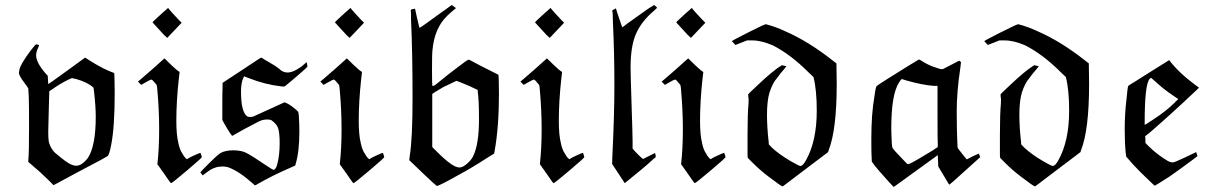

<svg xmlns="http://www.w3.org/2000/svg" viewBox="-20 -705 4803 760"><path d="M100 -503Q121 -530 123 -530Q124 -529 126 -529Q129 -528 130 -528Q135 -527 135 -526Q135 -525 131 -516Q123 -499 123 -486Q123 -458 159 -416L169 -405L170 -388L171 -372Q171 -371 244 -424L317 -477L334 -466Q391 -430 432 -416L433 -402Q433 -400 433.5 -377Q434 -354 434 -336Q434 -201 420 -131Q413 -94 406 -87Q403 -84 298 -29L192 28L172 8Q139 -25 106 -52L92 -64V-70Q95 -97 95 -198Q95 -293 94 -318L92 -355L84 -367Q64 -393 58 -406Q55 -412 55 -418Q55 -420 57 -430Q62 -452 100 -503ZM174 -306Q174 -295 172.5 -247.5Q171 -200 171 -184Q171 -147 175 -138Q181 -117 198 -100Q202 -97 220 -82Q238 -67 253.5 -58Q269 -49 282 -49Q304 -49 328 -80Q359 -127 359 -243Q359 -284 352 -345Q351 -358 348 -360Q325 -380 279 -393Q277 -393 274 -393.5Q271 -394 269.5 -394.5Q268 -395 266 -396H265L251 -390Q215 -372 186 -351L175 -344V-337Q175 -319 174 -306Z M622 -653 636 -665Q644 -673 645 -673H646Q646 -672 661 -655Q677 -637 687 -627L699 -615L642 -555L628 -568Q588 -612 585 -615Q585 -616 584.5 -616Q584 -616 584 -617Q584 -618 596.5 -629.5Q609 -641 622 -653ZM539 -369 526 -382 538 -392Q577 -425 631 -474Q666 -439 681 -427L691 -420L688 -395Q678 -304 678 -227Q678 -171 686 -139Q691 -113 702 -97Q712 -79 720 -75Q722 -75 725 -78Q729 -81 750 -90.5Q771 -100 773 -100Q774 -100 776.5 -92Q779 -84 779 -83Q779 -80 720 -30Q661 20 657 20Q655 20 630 -17L603 -55Q610 -117 610 -193Q610 -268 603 -347Q602 -363 600 -369Q583 -390 580 -390Q575 -390 551 -376Z M782 -11 773 -23 790 -41Q840 -92 854 -100Q874 -110 903 -110Q927 -110 945 -104Q959 -99 987 -81Q1015 -63 1037 -48Q1059 -33 1063 -33Q1072 -33 1078 -57Q1087 -92 1087 -138Q1087 -181 1080.5 -198.5Q1074 -216 1053 -230Q1048 -232 1037 -232Q1020 -232 1004 -224Q999 -222 947 -194L899 -167L892 -176Q881 -192 866 -219L860 -230V-284Q860 -346 861 -357V-377L937 -427Q972 -450 993 -464Q1014 -478 1014 -477L1016 -476Q1018 -475 1020 -474Q1023 -471 1043 -460Q1070 -445 1087 -431Q1100 -418 1118 -418Q1134 -418 1153.5 -429Q1173 -440 1183 -450L1194 -459Q1197 -445 1197 -442Q1197 -439 1155.5 -403.5Q1114 -368 1107 -363Q1105 -362 1094 -363Q1030 -370 964 -396L946 -403Q945 -400 943 -396Q934 -378 934 -342Q934 -261 959 -244Q962 -242 972 -242L981 -243L1106 -300Q1123 -295 1148 -274Q1159 -265 1160.5 -262Q1162 -259 1163 -245Q1165 -213 1165 -185Q1165 -104 1150 -55L1149 -50L1127 -40Q1060 -11 1004 21Q1002 22 999.5 23.5Q997 25 995.5 26Q994 27 992.5 27.5Q991 28 990 28L989 29Q984 25 978 19Q925 -28 883 -43Q874 -46 861 -46Q845 -46 832 -41.5Q819 -37 812 -32.5Q805 -28 789 -16Q784 -11 782 -11Z M1344 -653 1358 -665Q1366 -673 1367 -673H1368Q1368 -672 1383 -655Q1399 -637 1409 -627L1421 -615L1364 -555L1350 -568Q1310 -612 1307 -615Q1307 -616 1306.5 -616Q1306 -616 1306 -617Q1306 -618 1318.5 -629.5Q1331 -641 1344 -653ZM1261 -369 1248 -382 1260 -392Q1299 -425 1353 -474Q1388 -439 1403 -427L1413 -420L1410 -395Q1400 -304 1400 -227Q1400 -171 1408 -139Q1413 -113 1424 -97Q1434 -79 1442 -75Q1444 -75 1447 -78Q1451 -81 1472 -90.5Q1493 -100 1495 -100Q1496 -100 1498.5 -92Q1501 -84 1501 -83Q1501 -80 1442 -30Q1383 20 1379 20Q1377 20 1352 -17L1325 -55Q1332 -117 1332 -193Q1332 -268 1325 -347Q1324 -363 1322 -369Q1305 -390 1302 -390Q1297 -390 1273 -376Z M1709 31Q1705 29 1660 -13.5Q1615 -56 1600 -71L1602 -89Q1613 -155 1613 -319Q1613 -499 1607 -627Q1607 -632 1607 -638Q1607 -644 1607 -648Q1607 -652 1606.5 -656Q1606 -660 1606 -662V-664Q1606 -668 1614 -669Q1623 -671 1623 -670Q1627 -653 1631 -633L1640 -596Q1640 -595 1645 -597Q1649 -599 1708 -642L1768 -685L1785 -673Q1783 -672 1765.5 -656.5Q1748 -641 1747 -639Q1700 -592 1692 -508Q1690 -494 1690 -427Q1690 -367 1692 -365Q1695 -362 1712 -376Q1753 -410 1784 -433Q1830 -469 1836 -469Q1841 -467 1846 -464Q1863 -454 1953 -409L1954 -396Q1954 -394 1954.5 -372Q1955 -350 1955 -334Q1955 -203 1938 -108L1936 -97L1913 -83Q1845 -39 1798 -14Q1718 31 1709 31ZM1808 -377 1787 -385Q1786 -385 1777 -380.5Q1768 -376 1754.5 -369.5Q1741 -363 1736 -361Q1726 -355 1701 -340L1691 -333V-123L1711 -103Q1755 -59 1780 -47Q1792 -42 1798 -42Q1811 -42 1827.5 -56Q1844 -70 1852 -85Q1876 -132 1876 -232Q1876 -310 1871 -343V-349L1858 -355Q1843 -363 1808 -377Z M2136 -653 2150 -665Q2158 -673 2159 -673H2160Q2160 -672 2175 -655Q2191 -637 2201 -627L2213 -615L2156 -555L2142 -568Q2102 -612 2099 -615Q2099 -616 2098.5 -616Q2098 -616 2098 -617Q2098 -618 2110.5 -629.5Q2123 -641 2136 -653ZM2053 -369 2040 -382 2052 -392Q2091 -425 2145 -474Q2180 -439 2195 -427L2205 -420L2202 -395Q2192 -304 2192 -227Q2192 -171 2200 -139Q2205 -113 2216 -97Q2226 -79 2234 -75Q2236 -75 2239 -78Q2243 -81 2264 -90.5Q2285 -100 2287 -100Q2288 -100 2290.5 -92Q2293 -84 2293 -83Q2293 -80 2234 -30Q2175 20 2171 20Q2169 20 2144 -17L2117 -55Q2124 -117 2124 -193Q2124 -268 2117 -347Q2116 -363 2114 -369Q2097 -390 2094 -390Q2089 -390 2065 -376Z M2526 -76 2572 -99Q2574 -99 2575 -91Q2576 -83 2575 -82L2567 -76Q2560 -69 2546 -57Q2532 -45 2519 -34L2453 20L2403 -56L2404 -89Q2412 -247 2412 -373Q2412 -494 2406 -621Q2406 -653 2404 -659V-665L2411 -668L2418 -672L2423 -655Q2427 -642 2436 -617L2443 -597Q2445 -597 2462 -611L2545 -670L2569 -685Q2570 -685 2575.5 -680Q2581 -675 2581 -674Q2575 -668 2567 -661Q2518 -619 2497 -570Q2476 -521 2476 -438Q2476 -411 2480 -290Q2484 -169 2484 -147V-117Q2489 -110 2506 -93Q2523 -76 2526 -76Z M2695 -653 2709 -665Q2717 -673 2718 -673H2719Q2719 -672 2734 -655Q2750 -637 2760 -627L2772 -615L2715 -555L2701 -568Q2661 -612 2658 -615Q2658 -616 2657.5 -616Q2657 -616 2657 -617Q2657 -618 2669.5 -629.5Q2682 -641 2695 -653ZM2612 -369 2599 -382 2611 -392Q2650 -425 2704 -474Q2739 -439 2754 -427L2764 -420L2761 -395Q2751 -304 2751 -227Q2751 -171 2759 -139Q2764 -113 2775 -97Q2785 -79 2793 -75Q2795 -75 2798 -78Q2802 -81 2823 -90.5Q2844 -100 2846 -100Q2847 -100 2849.5 -92Q2852 -84 2852 -83Q2852 -80 2793 -30Q2734 20 2730 20Q2728 20 2703 -17L2676 -55Q2683 -117 2683 -193Q2683 -268 2676 -347Q2675 -363 2673 -369Q2656 -390 2653 -390Q2648 -390 2624 -376Z M2877 -542Q2877 -544 2941.5 -576.5Q3006 -609 3011 -609H3012Q3051 -599 3091 -580Q3182 -540 3278 -464L3291 -454V-440Q3291 -436 3291.5 -412Q3292 -388 3292 -372Q3292 -191 3260 -110L3258 -103L3168 -35Q3149 -21 3124.5 -2Q3100 17 3089 25L3078 33Q3073 33 3022 -6Q2990 -30 2961 -59L2940 -80L2939 -91V-171Q2939 -253 2943 -297Q2944 -316 2942 -321Q2942 -323 2942 -326L2941 -330Q2942 -334 2978 -367Q3040 -426 3075 -447L3083 -445Q3085 -445 3088 -444L3092 -443Q3093 -443 3091.5 -441Q3090 -439 3084.5 -432Q3079 -425 3070 -415L3055 -395Q3039 -378 3026 -339Q3016 -306 3016 -250Q3016 -201 3023 -140V-134L3035 -121Q3064 -94 3110 -67Q3143 -48 3148 -48Q3158 -48 3170 -70Q3213 -146 3213 -267Q3213 -350 3200 -400L3179 -420Q3110 -489 3040 -525Q2994 -545 2958 -545H2937L2891 -527Z M3449 -363Q3449 -365 3491 -391.5Q3533 -418 3575 -444L3618 -470L3619 -469Q3621 -468 3623 -467Q3625 -466 3627 -465Q3646 -452 3671 -442Q3701 -431 3709 -431Q3713 -431 3721 -436L3777 -465L3784 -459L3781 -434Q3767 -342 3767 -262Q3767 -189 3770 -126L3771 -119L3788 -97Q3806 -74 3807 -74L3830 -86L3854 -97Q3855 -97 3860 -83L3799 -28Q3740 26 3737 26L3694 -46L3692 -91L3518 35Q3517 35 3498.5 15Q3480 -5 3459 -29.5Q3438 -54 3431 -65L3430 -86Q3429 -100 3429 -156Q3429 -253 3441 -322Q3444 -349 3449 -363ZM3566 -387 3550 -392Q3547 -392 3539 -379Q3508 -332 3508 -197Q3508 -178 3510 -138Q3511 -121 3514 -118Q3519 -110 3550 -78L3571 -56H3577Q3584 -57 3616 -76L3671 -109L3692 -123V-136Q3691 -143 3691 -257V-365H3677Q3632 -368 3566 -387Z M3876 -542Q3876 -544 3940.5 -576.5Q4005 -609 4010 -609H4011Q4050 -599 4090 -580Q4181 -540 4277 -464L4290 -454V-440Q4290 -436 4290.5 -412Q4291 -388 4291 -372Q4291 -191 4259 -110L4257 -103L4167 -35Q4148 -21 4123.5 -2Q4099 17 4088 25L4077 33Q4072 33 4021 -6Q3989 -30 3960 -59L3939 -80L3938 -91V-171Q3938 -253 3942 -297Q3943 -316 3941 -321Q3941 -323 3941 -326L3940 -330Q3941 -334 3977 -367Q4039 -426 4074 -447L4082 -445Q4084 -445 4087 -444L4091 -443Q4092 -443 4090.5 -441Q4089 -439 4083.5 -432Q4078 -425 4069 -415L4054 -395Q4038 -378 4025 -339Q4015 -306 4015 -250Q4015 -201 4022 -140V-134L4034 -121Q4063 -94 4109 -67Q4142 -48 4147 -48Q4157 -48 4169 -70Q4212 -146 4212 -267Q4212 -350 4199 -400L4178 -420Q4109 -489 4039 -525Q3993 -545 3957 -545H3936L3890 -527Z M4715 -103Q4715 -101 4717.5 -94.5Q4720 -88 4720 -87L4699 -71Q4655 -38 4609 -6Q4553 30 4551 30Q4550 30 4539.5 20Q4529 10 4514 -4.5Q4499 -19 4489 -29Q4465 -53 4438 -85L4436 -99Q4432 -139 4432 -190Q4432 -256 4439 -312Q4443 -358 4446 -365L4456 -372Q4467 -378 4488.5 -392Q4510 -406 4528 -417L4608 -467Q4646 -417 4711 -369L4726 -358L4717 -349Q4611 -249 4531 -180L4513 -166L4514 -152V-139L4527 -126Q4560 -93 4604 -67Q4614 -62 4622 -62Q4629 -62 4671 -82ZM4541 -393Q4537 -397 4536 -397Q4533 -395 4531 -393Q4511 -373 4511 -219V-211Q4514 -211 4548 -234Q4597 -266 4630 -299L4644 -313L4629 -323Q4606 -338 4581 -358Q4575 -363 4559 -377Q4543 -391 4541 -393Z"/></svg>

Font: MathJax_Fraktur
Style: Regular
Weight: 400
Version: Version 1.1